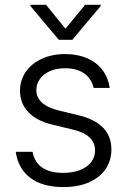

<svg xmlns="http://www.w3.org/2000/svg" viewBox="-20 -761 525 792"><path d="M247.1 -479.5Q212.9 -479.5 186.3 -467.8Q159.7 -456.1 144.8 -435.5Q129.9 -415 129.9 -389.6Q129.9 -327.6 224.6 -304.7L305.7 -285.2Q439.5 -252 439.5 -144.5Q439.5 -99.1 415.8 -64Q392.1 -28.8 347.4 -9Q302.7 10.7 241.2 10.7Q156.2 10.7 105.7 -26.9Q55.2 -64.5 44.9 -134.8H114.3Q122.1 -91.8 154.1 -69.8Q186 -47.9 240.2 -47.9Q279.8 -47.9 309.6 -59.3Q339.4 -70.8 355.7 -91.8Q372.1 -112.8 372.1 -140.6Q372.1 -205.1 280.3 -226.6L199.2 -246.1Q132.8 -261.2 97.7 -297.6Q62.5 -334 62.5 -386.7Q62.5 -430.2 86.2 -464.6Q109.9 -499 152.6 -518.6Q195.3 -538.1 250 -538.1Q301.3 -537.6 340.6 -520.3Q379.9 -502.9 403.3 -471.4Q426.8 -439.9 432.6 -398.4H366.2Q357.4 -437 327.1 -458.3Q296.9 -479.5 247.1 -479.5ZM250 -642.6 331.1 -741.2H395.5V-736.3L278.3 -596.7H222.7L105.5 -736.3V-741.2H169.9Z"/></svg>

Font: Pretendard Std Light
Style: Regular
Weight: 300
Designer: Base glyphs from Inter by Rasmus Andersson; Hangeul glyphs from Noto Sans CJK(Source Han Sans) by Jang Soo-young and Kan
Foundry: Kil Hyung-jin
Version: Version 1.309